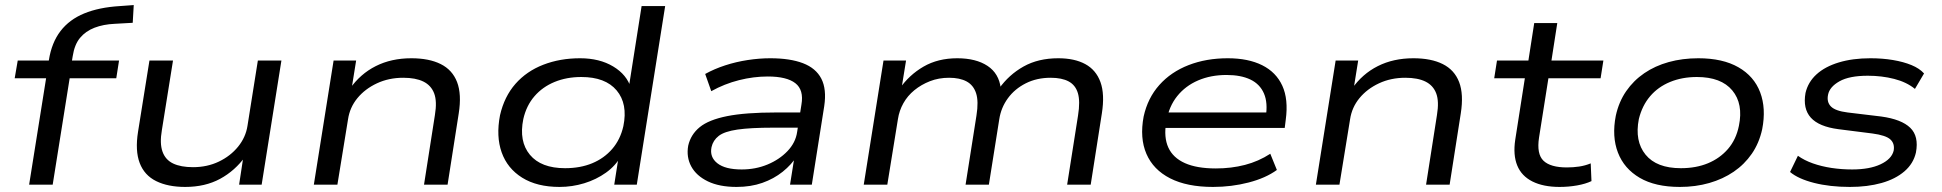

<svg xmlns="http://www.w3.org/2000/svg" viewBox="-20 -729 7666 758"><path d="M95 0 162 -420H38L50 -490H197L169 -467L173 -492Q184 -561 219 -606.5Q254 -652 312.5 -676Q371 -700 453 -705L508 -709L504 -639L433 -635Q388 -633 353 -619.5Q318 -606 296 -579.5Q274 -553 267 -507L261 -471L244 -490H450L439 -420H255L188 0Z M711 9Q643 9 596.5 -14Q550 -37 531.5 -85.5Q513 -134 525 -209L570 -490H663L619 -215Q610 -163 621.5 -130.5Q633 -98 663.5 -83.5Q694 -69 742 -69Q798 -69 844 -91Q890 -113 920 -150Q950 -187 957 -232L998 -490H1091L1013 0H924L941 -112H949Q908 -55 849 -23Q790 9 711 9Z M1219 0 1297 -490H1386L1368 -378H1361Q1402 -437 1463.5 -468Q1525 -499 1604 -499Q1674 -499 1720 -476Q1766 -453 1784.5 -405Q1803 -357 1791 -281L1747 0H1654L1697 -275Q1706 -329 1694 -360.5Q1682 -392 1651.5 -407Q1621 -422 1572 -422Q1515 -422 1468 -400Q1421 -378 1391 -341.5Q1361 -305 1354 -258L1312 0Z M2189 9Q2100 9 2041.5 -27.5Q1983 -64 1960.5 -127.5Q1938 -191 1954 -274Q1971 -348 2015 -398Q2059 -448 2125 -473.5Q2191 -499 2270 -499Q2347 -499 2401 -466.5Q2455 -434 2471 -381H2462L2513 -705H2606L2494 0H2405L2423 -115H2433Q2411 -75 2372.5 -47.5Q2334 -20 2286.5 -5.5Q2239 9 2189 9ZM2211 -65Q2271 -65 2318 -84.5Q2365 -104 2397 -141Q2429 -178 2441 -231Q2459 -319 2414.5 -372Q2370 -425 2275 -425Q2217 -425 2169.5 -405.5Q2122 -386 2090 -349Q2058 -312 2046 -259Q2028 -171 2072 -118Q2116 -65 2211 -65Z M2888 9Q2820 9 2774.5 -13Q2729 -35 2709 -72Q2689 -109 2697 -154Q2707 -198 2742.5 -227Q2778 -256 2850.5 -270.5Q2923 -285 3045 -285H3157L3148 -225H3033Q2943 -225 2891.5 -217.5Q2840 -210 2817.5 -192.5Q2795 -175 2789 -148Q2781 -109 2812 -84.5Q2843 -60 2908 -60Q2963 -60 3010 -79.5Q3057 -99 3089 -132.5Q3121 -166 3127 -208L3144 -316Q3154 -374 3120 -400.5Q3086 -427 3011 -427Q2955 -427 2897.5 -412.5Q2840 -398 2788 -369L2764 -437Q2800 -457 2843 -471Q2886 -485 2932 -492Q2978 -499 3021 -499Q3099 -499 3150 -479.5Q3201 -460 3222.5 -418.5Q3244 -377 3234 -310L3185 0H3099L3117 -113L3127 -114Q3105 -79 3070 -51Q3035 -23 2989.5 -7Q2944 9 2888 9Z M3390 0 3468 -490H3557L3539 -379L3531 -378Q3569 -433 3626 -466Q3683 -499 3759 -499Q3833 -499 3878.5 -469Q3924 -439 3931 -380L3924 -379Q3963 -434 4021 -466.5Q4079 -499 4158 -499Q4222 -499 4264.5 -476Q4307 -453 4324.5 -405Q4342 -357 4330 -281L4286 0H4193L4236 -273Q4245 -329 4235.5 -361Q4226 -393 4199 -407.5Q4172 -422 4128 -422Q4073 -422 4029.5 -400Q3986 -378 3959 -341Q3932 -304 3925 -258L3884 0H3792L3835 -273Q3844 -329 3833.5 -361Q3823 -393 3796 -407.5Q3769 -422 3727 -422Q3686 -422 3651.5 -408.5Q3617 -395 3590 -373Q3563 -351 3546.5 -321.5Q3530 -292 3525 -259L3483 0Z M4769 9Q4666 9 4599.5 -25Q4533 -59 4506 -121.5Q4479 -184 4495 -269Q4511 -342 4557 -393.5Q4603 -445 4672.5 -472Q4742 -499 4827 -499Q4908 -499 4963 -471.5Q5018 -444 5042.5 -390.5Q5067 -337 5056 -256L5052 -224H4558L4567 -285H5002L4977 -267Q4986 -323 4970 -360Q4954 -397 4916.5 -415Q4879 -433 4822 -433Q4760 -433 4710 -411.5Q4660 -390 4627.5 -349.5Q4595 -309 4585 -251L4584 -246Q4574 -187 4592.5 -146.5Q4611 -106 4658 -85Q4705 -64 4780 -64Q4841 -64 4895 -78Q4949 -92 4995 -122L5021 -58Q4977 -26 4909.5 -8.5Q4842 9 4769 9Z M5175 0 5253 -490H5342L5324 -378H5317Q5358 -437 5419.5 -468Q5481 -499 5560 -499Q5630 -499 5676 -476Q5722 -453 5740.5 -405Q5759 -357 5747 -281L5703 0H5610L5653 -275Q5662 -329 5650 -360.5Q5638 -392 5607.5 -407Q5577 -422 5528 -422Q5471 -422 5424 -400Q5377 -378 5347 -341.5Q5317 -305 5310 -258L5268 0Z M6137 9Q6073 9 6030 -12.5Q5987 -34 5970 -75.5Q5953 -117 5962 -177L6000 -420H5879L5890 -490H6014L6037 -638H6128L6105 -490H6310L6299 -420H6093L6056 -186Q6046 -121 6073.5 -94.5Q6101 -68 6166 -68Q6191 -68 6214.5 -71.5Q6238 -75 6260 -84L6263 -14Q6240 -3 6206.5 3Q6173 9 6137 9Z M6612 9Q6515 9 6453.5 -27Q6392 -63 6367.5 -126.5Q6343 -190 6359 -272Q6371 -327 6400 -369Q6429 -411 6471.5 -440Q6514 -469 6568 -484Q6622 -499 6685 -499Q6781 -499 6843 -463.5Q6905 -428 6929 -364.5Q6953 -301 6937 -219Q6925 -164 6896 -122Q6867 -80 6824.5 -51Q6782 -22 6728 -6.5Q6674 9 6612 9ZM6616 -65Q6676 -65 6723 -84.5Q6770 -104 6802 -141Q6834 -178 6845 -232Q6863 -319 6819 -372Q6775 -425 6679 -425Q6621 -425 6573.5 -405.5Q6526 -386 6494.5 -349Q6463 -312 6450 -259Q6433 -172 6476.5 -118.5Q6520 -65 6616 -65Z M7283 9Q7204 9 7141.5 -7Q7079 -23 7047 -50L7078 -114Q7103 -96 7137 -84Q7171 -72 7210.5 -66Q7250 -60 7292 -60Q7361 -60 7404.5 -80.5Q7448 -101 7456 -134Q7461 -162 7443 -178.5Q7425 -195 7372 -202L7238 -219Q7161 -229 7129 -264.5Q7097 -300 7108 -362Q7118 -405 7151.5 -435.5Q7185 -466 7239.5 -482.5Q7294 -499 7364 -499Q7412 -499 7453.5 -492Q7495 -485 7526.5 -472Q7558 -459 7576 -439L7540 -378Q7507 -405 7458 -417.5Q7409 -430 7354 -430Q7281 -430 7242 -408Q7203 -386 7197 -355Q7191 -326 7208.5 -308.5Q7226 -291 7274 -285L7407 -269Q7487 -258 7521.5 -224.5Q7556 -191 7544 -127Q7534 -83 7498.5 -52.5Q7463 -22 7408 -6.5Q7353 9 7283 9Z"/></svg>

Font: Nunito Sans 10pt Expanded
Style: Italic
Weight: 400
Width: 7
Italic angle: -9°
Designer: Vernon Adams
Foundry: Vernon Adams
Version: Version 3.101;gftools[0.9.27]